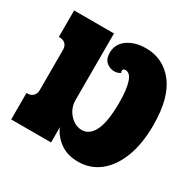

<svg xmlns="http://www.w3.org/2000/svg" viewBox="-161 -884 1073 1068"><g transform="rotate(30 375.5 -350.0)"><path d="M30 0V-170H36Q59 -170 72.5 -184Q86 -198 86 -220V-480Q86 -503 72.5 -516.5Q59 -530 36 -530H30V-700H286V-271Q286 -238 301.5 -209.5Q317 -181 343 -163Q369 -145 398 -145Q449 -145 476.5 -203Q504 -261 504 -379Q504 -465 489 -510.5Q474 -556 444 -556Q427 -556 427 -542Q427 -535 431 -530Q413 -518 391 -518Q364 -518 341.5 -537Q319 -556 319 -596Q319 -652 365.5 -685Q412 -718 483 -718Q594 -718 662.5 -630Q731 -542 731 -368Q731 -247 697.5 -160.5Q664 -74 605 -28Q546 18 469 18Q399 18 352.5 -16Q306 -50 286 -98V0Z"/></g></svg>

Font: Exile
Style: Regular
Weight: 400
Designer: Bartłomiej Rózga @rozgatype
Version: Version 1.000; ttfautohint (v1.8.4.7-5d5b)